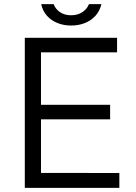

<svg xmlns="http://www.w3.org/2000/svg" viewBox="-20 -905 657 925"><path d="M99.5 0V-723H544V-653H177.5V-400H510.5V-330H177.5V-72L555 -71.5V0ZM468.5 -885Q461 -853 440.8 -830Q420.5 -807 390.2 -794.5Q360 -782 322.5 -782Q287 -782 257 -794Q227 -806 206.2 -829Q185.5 -852 178.5 -885H238.5Q247 -861.5 269 -846.5Q291 -831.5 322.5 -831.5Q354 -831.5 376.8 -846.5Q399.5 -861.5 408.5 -885Z"/></svg>

Font: Public Sans Light
Style: Regular
Weight: 300
Designer: The Public Sans Project Authors: Dan O. Williams and USWDS (Libre Franklin designed by Pablo Impallari and Rodrigo Fuenz
Version: Version 1.007